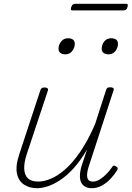

<svg xmlns="http://www.w3.org/2000/svg" viewBox="-20 -977 695 1014"><path d="M176 17Q136 17 107 -2Q78 -21 69.5 -61Q61 -101 83 -166L193 -500Q196 -508 200.5 -511.5Q205 -515 216 -515Q226 -515 230.5 -511Q235 -507 233 -499L121 -162Q106 -116 108 -83.5Q110 -51 128 -34.5Q146 -18 182 -18Q211 -18 247 -32.5Q283 -47 322.5 -81Q362 -115 402.5 -173.5Q443 -232 482 -321L540 -501Q543 -510 547 -513Q551 -516 562 -516Q572 -516 577.5 -512.5Q583 -509 580 -501L452 -108Q441 -77 440 -56.5Q439 -36 447 -27Q455 -18 470 -18Q489 -18 508 -30Q527 -42 543.5 -59.5Q560 -77 571 -93Q575 -100 580 -102Q585 -104 593 -98Q601 -94 601.5 -88.5Q602 -83 598 -77Q586 -57 566 -35Q546 -13 520 2Q494 17 464 17Q446 17 432 10Q418 3 410 -11Q402 -25 402 -47Q402 -69 410 -98L440 -188Q405 -128 369 -88.5Q333 -49 298 -26Q263 -3 232 7Q201 17 176 17ZM325 -690Q309 -690 299 -697.5Q289 -705 289 -719Q289 -741 303 -758Q317 -775 339 -775Q355 -775 365 -768Q375 -761 375 -746Q375 -725 361.5 -707.5Q348 -690 325 -690ZM553 -690Q537 -690 527 -697.5Q517 -705 517 -719Q517 -741 530.5 -758Q544 -775 567 -775Q583 -775 593 -768Q603 -761 603 -746Q603 -725 589.5 -707.5Q576 -690 553 -690ZM365 -922Q356 -922 354.5 -926Q353 -930 356 -939Q359 -948 364 -952.5Q369 -957 377 -957H645Q653 -957 654.5 -952.5Q656 -948 653 -939Q651 -930 645.5 -926Q640 -922 632 -922Z"/></svg>

Font: Playwrite CU Thin
Style: Regular
Weight: 250
Designer: Veronika Burian, José Scaglione
Foundry: TypeTogether
Version: Version 1.002